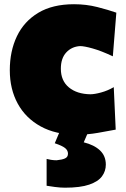

<svg xmlns="http://www.w3.org/2000/svg" viewBox="-20 -624 597 909"><path d="M344.2 13.7Q244.1 13.7 172.9 -25.4Q101.6 -64.5 64 -133.3Q26.4 -202.1 26.4 -291.5Q26.4 -381.8 60.1 -452.4Q93.8 -522.9 161.4 -563.5Q229 -604 330.6 -604Q388.2 -604 440.9 -590.6Q493.7 -577.1 530.8 -564L514.2 -357.4Q459 -383.3 418.9 -394.5Q378.9 -405.8 358.9 -405.8Q319.3 -403.3 293.7 -375.7Q268.1 -348.1 268.1 -298.8Q268.1 -241.7 306.2 -210.2Q344.2 -178.7 407.7 -177.7Q427.7 -177.7 459 -186.3Q490.2 -194.8 518.6 -211.4L527.8 -10.3Q492.2 -3.4 442.9 5.1Q393.6 13.7 344.2 13.7ZM287.6 264.6Q266.1 264.6 240 261.2Q213.9 257.8 200.7 255.4V128.4Q207.5 130.4 220.9 132.6Q234.4 134.8 248 134.8Q273.9 132.3 287.8 126Q301.8 119.6 301.8 103.5Q301.8 87.9 288.1 76.9Q274.4 65.9 239.3 54.2L278.8 -39.6H397.9V0L376.5 49.8Q425.8 62 453.4 88.1Q481 114.3 481 155.3Q481 186 462.9 210.7Q444.8 235.4 402.6 250Q360.4 264.6 287.6 264.6Z"/></svg>

Font: Pinar-FD Black
Style: Regular
Weight: 900
Designer: Amin Abedi
Version: Version 3.000